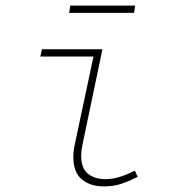

<svg xmlns="http://www.w3.org/2000/svg" viewBox="-20 -654 640 686"><path d="M351 12Q303 12 272.5 -13Q242 -38 242 -94Q242 -115 248 -142L314 -452H124L130 -478H346L274 -134Q270 -115 270 -98Q270 -53 294 -33.5Q318 -14 356 -14Q383 -14 408 -22Q433 -30 462 -44L472 -22Q442 -7 414 2.5Q386 12 351 12ZM227 -608 231 -634H463L459 -608Z"/></svg>

Font: Source Code Pro ExtraLight
Style: Italic
Weight: 200
Italic angle: -11°
Monospace: yes
Designer: Paul D. Hunt, Teo Tuominen
Foundry: Adobe Systems Incorporated
Version: Version 1.050;PS 1.000;hotconv 16.6.51;makeotf.lib2.5.65220